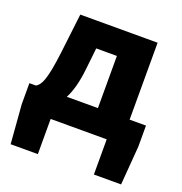

<svg xmlns="http://www.w3.org/2000/svg" viewBox="-122 -603 834 882"><g transform="rotate(20 295.0 -162.5)"><path d="M232 -267 244 -376H345V-121H193C212 -157 225 -205 232 -267ZM158 0H432V172H565L580 -19V-121H500V-497H122L99 -303C82 -164 65 -134 42 -121H10V-19L25 172H158Z"/></g></svg>

Font: Source Sans Pro
Style: Bold
Weight: 700
Designer: Paul D. Hunt
Foundry: Adobe Systems Incorporated
Version: Version 3.006;hotconv 1.0.111;makeotfexe 2.5.65597